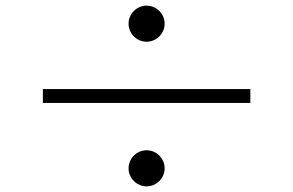

<svg xmlns="http://www.w3.org/2000/svg" viewBox="-20 -714 1040 681"><path d="M500 -694C465 -694 436 -665 436 -630C436 -595 465 -566 500 -566C535 -566 564 -595 564 -630C564 -665 535 -694 500 -694ZM868 -398H132V-349H868ZM500 -181C465 -181 436 -152 436 -117C436 -82 465 -53 500 -53C535 -53 564 -82 564 -117C564 -152 535 -181 500 -181Z"/></svg>

Font: Noto Sans CJK SC Light
Style: Regular
Weight: 300
Designer: Ryoko NISHIZUKA 西塚涼子 (kana, bopomofo & ideographs); Paul D. Hunt (Latin, Greek & Cyrillic); Sandoll Communications 산돌커뮤니
Foundry: Adobe
Version: Version 2.004;hotconv 1.0.118;makeotfexe 2.5.65603